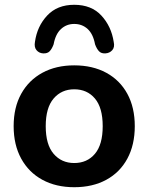

<svg xmlns="http://www.w3.org/2000/svg" viewBox="-20 -772 621 802"><path d="M290 10Q214 10 157 -21Q100 -52 68.5 -109.5Q37 -167 37 -245Q37 -323 68.5 -380Q100 -437 157 -468Q214 -499 290 -499Q367 -499 424 -468Q481 -437 512 -380Q543 -323 543 -245Q543 -167 512 -109.5Q481 -52 424 -21Q367 10 290 10ZM290 -91Q344 -91 376.5 -129.5Q409 -168 409 -245Q409 -322 376.5 -360.5Q344 -399 290 -399Q237 -399 204 -360.5Q171 -322 171 -245Q171 -168 204 -129.5Q237 -91 290 -91ZM160 -549Q143 -550 132.5 -562.5Q122 -575 126 -597Q135 -662 177 -707Q219 -752 290 -752Q362 -752 403.5 -707Q445 -662 455 -597Q460 -575 449 -562.5Q438 -550 420 -549Q403 -548 393.5 -558Q384 -568 377 -587Q369 -630 346 -651Q323 -672 290 -672Q258 -672 235 -651Q212 -630 204 -587Q197 -568 187.5 -558Q178 -548 160 -549Z"/></svg>

Font: Chiron GoRound TC SB
Style: Regular
Weight: 500
Designer: Ryoko NISHIZUKA 西塚涼子 (kana, bopomofo & ideographs); Paul D. Hunt (Latin, Greek & Cyrillic); Sandoll Communications 산돌커뮤니
Foundry: Adobe
Version: Version 1.000;hotconv 1.1.1;makeotfexe 2.6.0